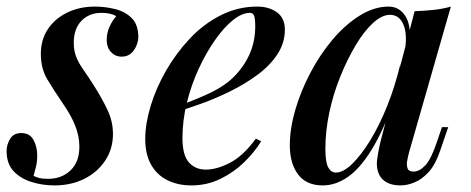

<svg xmlns="http://www.w3.org/2000/svg" viewBox="-38 -549 1429 583"><path d="M64 -15Q72 -11 81.5 -8.5Q91 -6 108 -6Q149 -6 176 -31.5Q203 -57 203 -104Q203 -135 190.5 -167Q178 -199 150 -239Q127 -273 106.5 -306.5Q86 -340 86 -385Q86 -428 107 -460Q128 -492 165.5 -510.5Q203 -529 250 -529Q281 -529 311.5 -521.5Q342 -514 362 -494Q382 -474 382 -436Q382 -425 376.5 -411Q371 -397 360 -387Q349 -377 331 -377Q312 -377 299 -391Q286 -405 286 -427Q286 -448 294 -466.5Q302 -485 315 -500Q298 -510 270 -510Q233 -510 209.5 -486Q186 -462 186 -419Q186 -396 193 -377.5Q200 -359 214 -339Q228 -319 246 -291Q272 -250 288.5 -215Q305 -180 305 -142Q305 -97 281.5 -61.5Q258 -26 218 -6Q178 14 127 14Q91 14 57.5 3.5Q24 -7 3 -29.5Q-18 -52 -18 -91Q-18 -109 -7.5 -127Q3 -145 27 -145Q52 -145 63.5 -124.5Q75 -104 75 -77Q75 -57 71 -42Q67 -27 64 -15Z M494 -224Q545 -242 587.5 -261Q630 -280 657 -302Q694 -333 715.5 -375.5Q737 -418 737 -469Q737 -495 733 -502.5Q729 -510 721 -510Q697 -510 669.5 -488Q642 -466 615 -427.5Q588 -389 565.5 -340.5Q543 -292 529.5 -237.5Q516 -183 516 -130Q516 -78 535.5 -56Q555 -34 587 -34Q620 -34 660 -54.5Q700 -75 739 -128L755 -120Q735 -87 703 -56Q671 -25 630.5 -5.5Q590 14 543 14Q502 14 470 -2Q438 -18 420.5 -49.5Q403 -81 403 -127Q403 -173 419.5 -227.5Q436 -282 466.5 -335Q497 -388 539 -432.5Q581 -477 633 -503Q685 -529 743 -529Q779 -529 803 -511.5Q827 -494 827 -459Q827 -419 804.5 -384.5Q782 -350 744 -322Q706 -294 661.5 -272Q617 -250 572.5 -234Q528 -218 493 -208Z M982 -25Q1004 -25 1031 -51Q1058 -77 1086 -122.5Q1114 -168 1138 -228Q1162 -288 1178 -356L1160 -247Q1126 -152 1090.5 -94.5Q1055 -37 1018 -11.5Q981 14 942 14Q892 14 867 -19.5Q842 -53 842 -108Q842 -158 858.5 -215Q875 -272 904.5 -328Q934 -384 972 -429Q1010 -474 1054 -501.5Q1098 -529 1142 -529Q1176 -529 1194.5 -497.5Q1213 -466 1203 -406L1192 -400Q1199 -447 1186.5 -475.5Q1174 -504 1146 -504Q1122 -504 1095 -479.5Q1068 -455 1042.5 -412.5Q1017 -370 995.5 -317Q974 -264 962 -207.5Q950 -151 950 -97Q950 -57 958.5 -41Q967 -25 982 -25ZM1221 -515Q1251 -516 1279 -519Q1307 -522 1331 -529L1204 -86Q1201 -75 1198.5 -61.5Q1196 -48 1199.5 -38Q1203 -28 1218 -28Q1236 -28 1254 -47.5Q1272 -67 1290 -122L1304 -163H1323L1298 -90Q1284 -49 1264 -27Q1244 -5 1221.5 4.5Q1199 14 1178 14Q1134 14 1116 -14Q1103 -36 1107.5 -67.5Q1112 -99 1121 -133Z"/></svg>

Font: Playfair Display Medium
Style: Italic
Weight: 500
Italic angle: -14°
Designer: Claus Eggers Sørensen
Foundry: Claus Eggers Sørensen
Version: Version 1.203